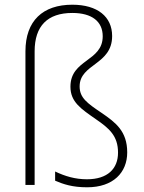

<svg xmlns="http://www.w3.org/2000/svg" viewBox="-20 -785 610 815"><path d="M456 -632C456 -714 394 -765 287 -765C162 -765 88 -697 88 -567V0H127V-567C127 -675 182 -730 287 -730C370 -730 416 -694 416 -631C416 -523 279 -534 279 -417C279 -352 324 -323 387 -279C444 -240 481 -208 481 -137C481 -69 437 -24 349 -24C299 -24 256 -37 214 -57V-18C249 -3 287 10 350 10C461 10 520 -53 520 -138C520 -228 471 -265 411 -306C350 -347 318 -370 318 -418C318 -515 456 -509 456 -632Z"/></svg>

Font: Noto Sans Arabic ExtLt
Style: Regular
Weight: 200
Designer: Monotype Design Team, Nadine Chahine, Nizar Qandah and Khaled Hosny
Foundry: Monotype Imaging Inc.
Version: Version 2.012